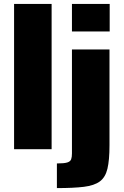

<svg xmlns="http://www.w3.org/2000/svg" viewBox="-20 -763 633 982"><path d="M52 0V-743H244V0ZM348 -602V-743H541V-602ZM271 199V73Q308 73 324 68Q340 63 344 51.5Q348 40 348 22V-510H540V-20Q540 56 529.5 100Q519 144 490.5 165Q462 186 409 192.5Q356 199 271 199Z"/></svg>

Font: Saira ExtraBold
Style: Regular
Weight: 800
Designer: Hector Gatti with collaboration of the Omnibus-Type team
Foundry: Omnibus-Type
Version: Version 1.100; ttfautohint (v1.8.3)